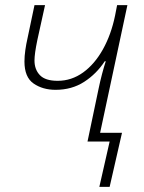

<svg xmlns="http://www.w3.org/2000/svg" viewBox="-20 -550 558 746"><path d="M366 176 406 0H320L363 -205Q369 -234 376.5 -262.5Q384 -291 391 -312H387Q355 -263 307 -232Q259 -201 196 -201Q146 -201 110.5 -225.5Q75 -250 75 -311Q75 -332 78.5 -356Q82 -380 86 -397L114 -530H155L125 -394Q114 -341 114 -315Q114 -280 135 -258Q156 -236 204 -236Q258 -236 303 -268.5Q348 -301 380 -358.5Q412 -416 427 -489L435 -530H475L369 -34H454L406 176Z"/></svg>

Font: Noto Sans Disp ExtLt
Style: Italic
Weight: 200
Italic angle: -12°
Designer: Monotype Design Team
Foundry: Monotype Imaging Inc.
Version: Version 2.000;GOOG;noto-source:20170915:90ef993387c0